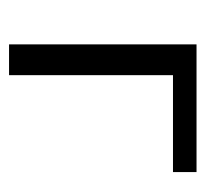

<svg xmlns="http://www.w3.org/2000/svg" viewBox="-35 -419 454 424"><g transform="rotate(90 192.0 -207.0)"><path d="M78 -414H360V-362H146V0H78Z"/></g></svg>

Font: LXGW Bright TC
Style: Regular
Weight: 400
Designer: Christian Thalmann (Catharsis Fonts)
Foundry: LXGW / Christian Thalmann (Catharsis Fonts) / Fontworks Inc.
Version: Version 5.501